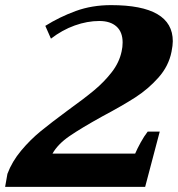

<svg xmlns="http://www.w3.org/2000/svg" viewBox="-40 -730 695 750"><path d="M-11 -51Q7 -99 42.5 -141.5Q78 -184 119 -217.5Q160 -251 225 -299Q289 -345 328 -377.5Q367 -410 396.5 -448Q426 -486 435 -529Q439 -546 439 -564Q439 -605 415 -626.5Q391 -648 348 -648Q301 -648 252 -630.5Q203 -613 159 -579L137 -629Q193 -664 256 -687Q319 -710 394 -710Q635 -710 635 -569Q635 -553 630 -528Q619 -472 579 -427Q539 -382 488.5 -349.5Q438 -317 359 -275Q276 -229 231 -198Q186 -167 165 -130H488Q496 -149 509.5 -173.5Q523 -198 537 -216H584L527 0H-20Z"/></svg>

Font: Trirong Black
Style: Italic
Weight: 900
Italic angle: -12°
Designer: Katatrad Team
Foundry: CadsonDemak
Version: Version 1.001